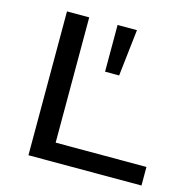

<svg xmlns="http://www.w3.org/2000/svg" viewBox="-104 -807 900 909"><g transform="rotate(15 346.0 -352.5)"><path d="M114 0V-705H223V-91H668V0ZM362 -476V-705H457L431 -476Z"/></g></svg>

Font: Nunito Sans 10pt Expanded Medium
Style: Regular
Weight: 500
Width: 7
Designer: Vernon Adams
Foundry: Vernon Adams
Version: Version 3.101;gftools[0.9.27]